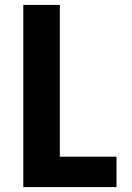

<svg xmlns="http://www.w3.org/2000/svg" viewBox="-20 -763 540 783"><path d="M75 0H455V-124H224V-743H75Z"/></svg>

Font: Noto Sans Mono CJK TC
Style: Bold
Weight: 700
Designer: Ryoko NISHIZUKA 西塚涼子 (kana, bopomofo & ideographs); Paul D. Hunt (Latin, Greek & Cyrillic); Sandoll Communications 산돌커뮤니
Foundry: Adobe
Version: Version 2.004;hotconv 1.0.118;makeotfexe 2.5.65603